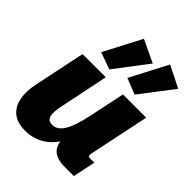

<svg xmlns="http://www.w3.org/2000/svg" viewBox="-239 -960 1095 1095"><g transform="rotate(45 308.5 -412.0)"><path d="M162.1 13.7Q96.2 13.7 60.5 -17.1Q24.9 -47.9 15.6 -99.6Q6.3 -151.4 19.5 -214.4L85 -527.3H272L209 -221.2Q204.1 -196.3 203.4 -172.9Q202.6 -149.4 212.4 -134.3Q222.2 -119.1 248 -119.1Q287.6 -119.1 315.4 -163.3Q343.3 -207.5 365.2 -312L410.6 -527.3H598.1L522 -164.1Q518.6 -147.9 521.5 -142.3Q524.4 -136.7 538.6 -136.7H570.3L541.5 0H469.7Q390.1 0 363 -42Q335.9 -84 351.1 -154.8L357.9 -187L357.4 -101.6Q323.2 -43.9 273.2 -15.1Q223.1 13.7 162.1 13.7ZM254.4 -573.2 152.3 -609.9 270.5 -836.4 406.2 -772.5ZM458.5 -573.7 361.8 -611.8 480 -838.4 610.4 -772.9Z"/></g></svg>

Font: Schibsted Grotesk Black
Style: Italic
Weight: 900
Italic angle: -12°
Designer: Bakken & Baeck AS, Henrik Kongsvoll
Foundry: Schibsted ASA
Version: Version 1.100;gftools[0.9.25]